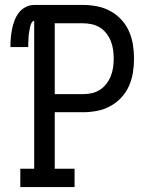

<svg xmlns="http://www.w3.org/2000/svg" viewBox="-20 -755 640 775"><path d="M62 0V-74H118V-671Q113 -671 109.5 -666Q106 -661 104 -655.5Q102 -650 101 -644.5Q100 -639 99 -633Q98 -627 97 -621.5Q96 -616 95.5 -610.5Q95 -605 95 -599Q95 -593 94.5 -587.5Q94 -582 94 -576.5Q94 -571 94 -565H22Q22 -583 23.5 -601Q25 -619 28.5 -637Q32 -655 38.5 -672Q45 -689 56 -703.5Q67 -718 83.5 -726.5Q100 -735 118 -735H316Q344 -735 372 -729.5Q400 -724 425 -710.5Q450 -697 469.5 -676Q489 -655 500.5 -629Q512 -603 516.5 -575Q521 -547 521 -518Q521 -490 516.5 -462Q512 -434 500.5 -408Q489 -382 469.5 -361Q450 -340 425 -326.5Q400 -313 372 -307.5Q344 -302 316 -302H201V-74H281V0ZM201 -375H316Q333 -375 351 -379Q369 -383 384 -393Q399 -403 410 -417.5Q421 -432 427.5 -448.5Q434 -465 436.5 -483Q439 -501 439 -518Q439 -536 436.5 -554Q434 -572 427.5 -588.5Q421 -605 410 -619.5Q399 -634 384 -643.5Q369 -653 351 -657Q333 -661 316 -661H201Z"/></svg>

Font: Iosevka Curly Slab Extended
Style: Regular
Weight: 400
Width: 7
Monospace: yes
Designer: Belleve Invis
Foundry: Belleve Invis
Version: Version 11.1.0; ttfautohint (v1.8.3)